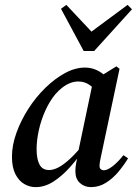

<svg xmlns="http://www.w3.org/2000/svg" viewBox="-20 -753 563 787"><path d="M126 14Q101 14 79 1Q57 -12 43 -39.5Q29 -67 29 -111Q29 -158 47.5 -209Q66 -260 96.5 -307.5Q127 -355 166 -393Q205 -431 246.5 -453.5Q288 -476 328 -476Q350 -476 369.5 -468.5Q389 -461 405.5 -447Q422 -433 434 -413L383 -374Q368 -390 347.5 -404.5Q327 -419 301 -419Q284 -419 267.5 -412.5Q251 -406 236 -394.5Q221 -383 207 -367Q183 -338 165.5 -299Q148 -260 139 -218.5Q130 -177 130 -142Q130 -101 142 -78.5Q154 -56 181 -56Q199 -56 220 -67Q241 -78 267.5 -102.5Q294 -127 326 -167L332 -148H329Q301 -106 268 -69Q235 -32 199.5 -9Q164 14 126 14ZM353 14Q326 14 307.5 -3Q289 -20 289 -50Q289 -58 289.5 -65.5Q290 -73 292.5 -86Q295 -99 300 -120L299 -123L362 -423L368 -426L457 -481L470 -471L395 -117Q392 -103 390 -92.5Q388 -82 388 -72Q388 -64 393 -59.5Q398 -55 405 -55Q420 -55 441.5 -71.5Q463 -88 486 -117L505 -104Q488 -76 465.5 -49Q443 -22 414.5 -4Q386 14 353 14ZM252 -733 375 -602H326L503 -733L521 -715L366 -544H323L230 -717Z"/></svg>

Font: Source Serif 4 48pt SemiBold
Style: Italic
Weight: 600
Italic angle: -12°
Designer: Frank Grießhammer
Foundry: Adobe Systems Incorporated
Version: Version 4.004;hotconv 1.0.116;makeotfexe 2.5.65601